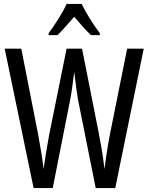

<svg xmlns="http://www.w3.org/2000/svg" viewBox="-20 -963 759 983"><path d="M398 -943H321C302 -900 265 -842 229 -793V-783H274C298 -806 329 -842 360 -877C390 -842 418 -809 446 -783H491V-793C458 -837 419 -898 398 -943ZM716 -714H631L543 -276C533 -225 523 -162 515 -97C507 -166 497 -223 487 -275L400 -714H321L232 -274C222 -220 211 -155 203 -97C199 -140 188 -205 175 -276L89 -714H4L152 0H250L340 -456C349 -501 354 -552 360 -595C368 -527 375 -479 379 -455L470 0H570Z"/></svg>

Font: Noto Sans Gurmukhi UI ExtraCondensed
Style: Regular
Weight: 400
Width: 2
Designer: Jelle Bosma - Monotype Design Team
Foundry: Monotype Imaging Inc.
Version: Version 2.004